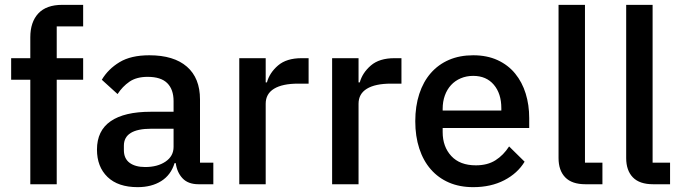

<svg xmlns="http://www.w3.org/2000/svg" viewBox="-20 -760 2810 792"><path d="M105 -431H26V-520H105V-606Q105 -669 138 -704.5Q171 -740 237 -740H323V-651H214V-520H323V-431H214V0H105Z M799 0Q756 0 733 -24.5Q710 -49 705 -87H700Q685 -38 645 -13Q605 12 548 12Q467 12 423.5 -30Q380 -72 380 -143Q380 -221 436.5 -260Q493 -299 602 -299H696V-343Q696 -391 670 -417Q644 -443 589 -443Q543 -443 514 -423Q485 -403 465 -372L400 -431Q426 -475 473 -503.5Q520 -532 596 -532Q697 -532 751 -485Q805 -438 805 -350V-89H860V0ZM579 -71Q630 -71 663 -93.5Q696 -116 696 -154V-229H604Q491 -229 491 -159V-141Q491 -106 514.5 -88.5Q538 -71 579 -71Z M967 0V-520H1076V-420H1081Q1092 -460 1127 -490Q1162 -520 1224 -520H1253V-415H1210Q1145 -415 1110.5 -394Q1076 -373 1076 -332V0Z M1350 0V-520H1459V-420H1464Q1475 -460 1510 -490Q1545 -520 1607 -520H1636V-415H1593Q1528 -415 1493.5 -394Q1459 -373 1459 -332V0Z M1932 12Q1876 12 1832 -7Q1788 -26 1757 -61.5Q1726 -97 1709.5 -147.5Q1693 -198 1693 -260Q1693 -322 1709.5 -372.5Q1726 -423 1757 -458.5Q1788 -494 1832 -513Q1876 -532 1932 -532Q1989 -532 2032.5 -512Q2076 -492 2105 -456.5Q2134 -421 2148.5 -374Q2163 -327 2163 -273V-232H1806V-215Q1806 -155 1841.5 -116.5Q1877 -78 1943 -78Q1991 -78 2024 -99Q2057 -120 2080 -156L2144 -93Q2115 -45 2060 -16.5Q2005 12 1932 12ZM1932 -447Q1904 -447 1880.5 -437Q1857 -427 1840.5 -409Q1824 -391 1815 -366Q1806 -341 1806 -311V-304H2048V-314Q2048 -374 2017 -410.5Q1986 -447 1932 -447Z M2395 0Q2339 0 2311.5 -28.5Q2284 -57 2284 -108V-740H2393V-89H2465V0Z M2674 0Q2618 0 2590.5 -28.5Q2563 -57 2563 -108V-740H2672V-89H2744V0Z"/></svg>

Font: IBM Plex Sans Arabic Medium
Style: Regular
Weight: 500
Designer: Mike Abbink, Paul van der Laan, Pieter van Rosmalen, Wael Morcos, Khajak Apelian
Foundry: Bold Monday
Version: Version 1.1